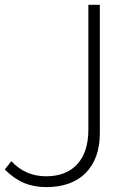

<svg xmlns="http://www.w3.org/2000/svg" viewBox="-40 -770 525 805"><path d="M155 14.5Q101.8 14.5 60 -3.2Q18.2 -20.9 -20 -59.5L7.7 -94.1Q66.8 -30.9 152.7 -30.9Q237.7 -30.9 284.1 -81.8Q330.5 -132.7 330.5 -226.8V-750H378.6V-210.9Q378.6 -157.7 363.4 -115.9Q348.2 -74.1 319.5 -45Q290.9 -15.9 249.3 -0.7Q207.7 14.5 155 14.5Z"/></svg>

Font: Spartan Light
Style: Regular
Weight: 300
Designer: Matt Bailey, Mirko Velimirovic
Foundry: Matt Bailey
Version: Version 1.005